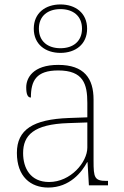

<svg xmlns="http://www.w3.org/2000/svg" viewBox="-20 -834 557 864"><path d="M252 -596C319 -596 372 -634 372 -705C372 -776 319 -814 252 -814C185 -814 132 -776 132 -705C132 -634 185 -596 252 -596ZM252 -617C196 -617 155 -647 155 -705C155 -763 196 -793 252 -793C308 -793 349 -763 349 -705C349 -647 308 -617 252 -617ZM197 10C295 10 349 -61 372 -104H374L380 0H466V-20H459C405 -20 401 -35 401 -110V-386C401 -481 359 -542 242 -542C127 -542 98 -482 98 -441C98 -409 105 -395 119 -395C119 -471 143 -517 242 -517C355 -517 373 -456 373 -371V-306L290 -303C129 -297 56 -251 56 -146C56 -39 118 10 197 10ZM201 -15C117 -15 84 -77 84 -145C84 -225 131 -275 287 -280L373 -283V-170C373 -104 298 -15 201 -15Z"/></svg>

Font: Noto Serif Georgian Thin
Style: Regular
Weight: 100
Designer: Monotype Design Team, Akaki Razmadze
Foundry: Google LLC
Version: Version 2.003